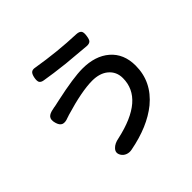

<svg xmlns="http://www.w3.org/2000/svg" viewBox="-167 -808 1032 1032"><g transform="rotate(-45 349.5 -291.5)"><path d="M219 23Q204 -2 224 -22Q241 -40 274 -46Q520 -100 520 -258Q520 -307 484 -337Q450 -365 393 -365Q314 -365 174 -323Q172 -322 167 -320.5Q162 -319 159 -318Q132 -307 116 -313.5Q100 -320 93 -346Q85 -374 97 -388Q108 -401 138 -406Q141 -407 146.5 -408Q152 -409 154 -409Q165 -411 191 -417Q333 -448 402 -448Q499 -448 557 -398Q616 -347 616 -257Q616 -135 517 -53Q428 19 281 47Q262 51 245 44.5Q228 38 219 23ZM505 -517Q464 -520 358 -530Q269 -540 211 -550Q192 -553 186 -564Q181 -575 185 -596Q189 -617 198 -626Q208 -635 227 -631Q371 -607 510 -602Q532 -601 540 -589Q546 -578 542 -554Q539 -533 532 -525Q523 -516 505 -517Z"/></g></svg>

Font: GenSenRounded TW M
Style: Regular
Weight: 500
Version: Version 1.501;PS 1;hotconv 16.6.51;makeotf.lib2.5.65220